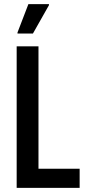

<svg xmlns="http://www.w3.org/2000/svg" viewBox="-20 -913 420 933"><path d="M61 0V-688H167V-93H367V0ZM65 -750V-755L118 -893H218V-888L140 -750Z"/></svg>

Font: Saira Condensed SemiBold
Style: Regular
Weight: 600
Width: 3
Designer: Hector Gatti with collaboration of the Omnibus-Type team
Foundry: Omnibus-Type
Version: Version 1.100